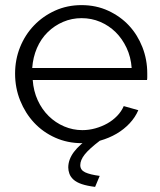

<svg xmlns="http://www.w3.org/2000/svg" viewBox="-20 -550 626 751"><path d="M300 10Q244 10 196 -11.5Q148 -33 113.5 -70Q79 -107 59 -156.5Q39 -206 39 -262Q39 -317 58.5 -365.5Q78 -414 113 -450.5Q148 -487 195.5 -508.5Q243 -530 299 -530Q356 -530 403.5 -508Q451 -486 484.5 -450Q518 -414 537 -365.5Q556 -317 556 -263Q556 -255 556 -248Q556 -241 555 -237H108Q111 -194 127.5 -158Q144 -122 170.5 -96Q197 -70 231 -55.5Q265 -41 302 -41Q328 -41 353 -48Q378 -55 399.5 -67Q421 -79 438 -96.5Q455 -114 464 -135L521 -119Q509 -91 487 -67.5Q465 -44 436 -27Q407 -10 372 0Q337 10 300 10ZM495 -284Q492 -327 475 -363Q458 -399 432 -424.5Q406 -450 372 -464.5Q338 -479 299 -479Q261 -479 227 -464.5Q193 -450 166.5 -424Q140 -398 124.5 -362Q109 -326 106 -284ZM247 105Q247 74 269 44.5Q291 15 337 -16H354L371 0Q329 32 311.5 54Q294 76 294 96Q294 115 313 124Q332 133 370 138L352 181Q320 177 299.5 170Q279 163 267.5 152.5Q256 142 251.5 129.5Q247 117 247 105Z"/></svg>

Font: Rising Sun Light
Style: Regular
Weight: 300
Designer: Matt McInerney, Pablo Impallari, Rodrigo Fuenzalida (Raleway font), Stephen Hutchings (Greek), Cristiano Sobral (main ch
Foundry: The Rising Sun Project Authors
Version: Version 4.327; ttfautohint (v1.8.4.7-5d5b-dirty)